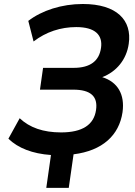

<svg xmlns="http://www.w3.org/2000/svg" viewBox="-20 -749 659 938"><path d="M315.9 168.9 339.4 4.9C481 -12.7 562 -88.4 578.6 -200.7C590.8 -288.1 554.7 -348.6 479.5 -372.1C548.8 -398.4 598.1 -458 608.9 -534.7C626 -650.4 550.3 -729.5 384.8 -729.5C280.8 -729.5 184.6 -697.8 118.2 -647L144 -546.4C205.1 -593.3 276.4 -616.7 352.5 -616.7C445.3 -616.7 482.4 -577.6 473.6 -515.6C464.8 -451.2 420.9 -417.5 339.8 -417.5H190.4L175.3 -311H338.4C422.9 -311 459 -277.8 449.2 -211.9C439 -139.2 382.3 -102.1 278.3 -102.1C191.4 -102.1 124.5 -125.5 76.2 -171.4L21 -71.3C68.4 -25.4 138.7 2 229 8.3L206.1 168.9Z"/></svg>

Font: Winston SemiBold
Style: Italic
Weight: 600
Italic angle: -8.13011°
Designer: Vernon Adams, Kim Jin-seong, David Berlow, Cristiano Sobral
Foundry: The Winston Project Authors
Version: Version 3.004